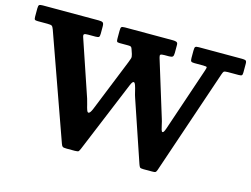

<svg xmlns="http://www.w3.org/2000/svg" viewBox="-104 -922 1443 1104"><g transform="rotate(15 618.0 -370.0)"><path d="M457.5 -249.5 583.5 -562Q589.5 -577 592.5 -586.8Q595.5 -596.5 590.5 -612.5L581 -640.5Q578 -649.5 573.8 -652.2Q569.5 -655 557.5 -655H506.5Q493 -655 490.2 -659.5Q487.5 -664 487.5 -678V-722Q487.5 -740 491.2 -745Q495 -750 513 -750H799Q811 -750 819.2 -746.8Q827.5 -743.5 827.5 -730.5V-682.5Q827.5 -666 822.2 -660.5Q817 -655 800.5 -655H773Q754 -655 749.8 -650.8Q745.5 -646.5 750 -632.5L853.5 -296.5Q858 -282.5 861.5 -265.5Q865 -248.5 868.5 -236.5Q872 -224.5 877 -224.5Q880.5 -224.5 884.2 -230Q888 -235.5 893 -250L1021.5 -630.5Q1026.5 -645.5 1026 -650.2Q1025.5 -655 1003.5 -655H951Q936 -655 931.8 -659.5Q927.5 -664 927.5 -679.5V-723Q927.5 -740.5 931.5 -745.2Q935.5 -750 952.5 -750H1210Q1225 -750 1231.2 -746.8Q1237.5 -743.5 1237.5 -728V-676.5Q1237.5 -662 1233 -658.5Q1228.5 -655 1214 -655H1150Q1130.5 -655 1126.2 -650Q1122 -645 1117.5 -631L906 -6.5Q901.5 5.5 897 7.8Q892.5 10 876.5 10H825.5Q808.5 10 804.8 5.2Q801 0.5 796.5 -12L674 -373.5Q668.5 -389 664 -409.2Q659.5 -429.5 654.2 -444.5Q649 -459.5 642.5 -459.5Q634.5 -459.5 625 -436L449.5 -12Q444 0.5 440.5 5.2Q437 10 417.5 10H369Q350 10 344.8 6Q339.5 2 335 -11.5L114.5 -631.5Q109 -646.5 103.2 -650.8Q97.5 -655 76.5 -655H19.5Q5.5 -655 1.5 -658.5Q-2.5 -662 -2.5 -676V-725.5Q-2.5 -742.5 2.8 -746.2Q8 -750 24 -750H356.5Q373.5 -750 380.5 -745.5Q387.5 -741 387.5 -723V-679Q387.5 -663 382.8 -659Q378 -655 363 -655H318.5Q300.5 -655 295.5 -651Q290.5 -647 295 -633.5L408.5 -298Q413.5 -283 417.5 -265.2Q421.5 -247.5 426 -234.8Q430.5 -222 436.5 -222Q446 -222 457.5 -249.5Z"/></g></svg>

Font: Besley
Style: Bold
Weight: 700
Designer: Owen Earl
Foundry: indestructible type*
Version: Version 2.001; ttfautohint (v1.8.3)